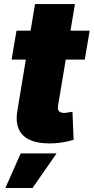

<svg xmlns="http://www.w3.org/2000/svg" viewBox="-20 -696 460 943"><path d="M420.5 -545.5 396.3 -403.4H302.9L264.9 -175.4Q258.9 -141.3 296.2 -141.3Q301.8 -141.3 335.9 -147L341.6 -9.2Q289.8 5.7 243.6 7.8Q140.6 12.8 95.3 -29.3Q50.1 -71.4 66.1 -157L106.9 -403.4H36.9L61.1 -545.5H130.3L152 -676.1H348L326.3 -545.5ZM6.4 227.3 81.7 57.5H257.8L139.9 227.3Z"/></svg>

Font: Karasuma Gothic
Style: Italic
Weight: 900
Italic angle: -9.39999°
Designer: Rasmus Andersson / Ryoko Nishizuka
Foundry: Genbu
Version: Version 1.00